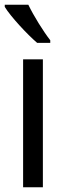

<svg xmlns="http://www.w3.org/2000/svg" viewBox="-26 -786 271 806"><path d="M93 -766H-6V-757C19 -716 89 -641 130 -606H185V-617C156 -654 115 -720 93 -766ZM154 0V-537H71V0Z"/></svg>

Font: Noto Sans Sinhala UI Condensed
Style: Regular
Weight: 400
Width: 3
Designer: Jelle Bosma - Monotype Design Team
Foundry: Monotype Imaging Inc.
Version: Version 2.006